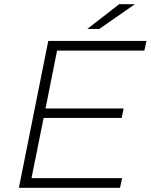

<svg xmlns="http://www.w3.org/2000/svg" viewBox="-20 -895 718 915"><path d="M130 -46H562L552 0H70L210 -700H678L668 -654H252L197 -378H569L560 -333H188ZM396 -757 548 -875H623L453 -757Z"/></svg>

Font: Montserrat Thin Light
Style: Italic
Weight: 300
Italic angle: -11.3°
Version: Version 9.000